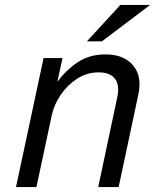

<svg xmlns="http://www.w3.org/2000/svg" viewBox="-20 -760 658 780"><path d="M45 0 157 -524H234L213 -428Q250 -477 297 -508Q344 -539 409 -539Q483 -539 520.5 -494.5Q558 -450 542 -376L462 0H379L456 -363Q467 -413 447.5 -439.5Q428 -466 381 -466Q333 -466 293 -440Q253 -414 226.5 -374.5Q200 -335 191 -295L128 0ZM333 -592 469 -740H590L394 -592Z"/></svg>

Font: Fragment Mono SC
Style: Italic
Weight: 400
Italic angle: -12°
Monospace: yes
Designer: Wei Huang based on Nimbus Sans by URW Studio, based on Helvetica by Max Miedinger.
Foundry: Wei Huang
Version: Version 1.012; ttfautohint (v1.8.4.7-5d5b)